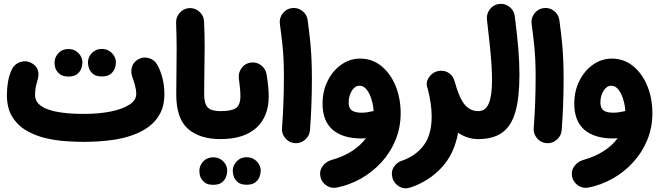

<svg xmlns="http://www.w3.org/2000/svg" viewBox="-20 -686 3505 1019"><path d="M16.6 -182.1Q16.6 -216.3 22.5 -252.2Q28.3 -288.1 43.9 -319.3Q57.6 -346.7 87.4 -356.7Q117.2 -366.7 144.5 -353Q200.7 -324.7 177.2 -252.9Q172.4 -239.3 169.2 -219.2Q166 -199.2 166 -182.1Q166 -130.9 232.2 -106.2Q298.3 -81.5 424.8 -81.5Q505.4 -81.5 568.1 -94.2Q630.9 -106.9 667 -130.6Q703.1 -154.3 703.1 -187Q703.1 -209 696 -234.6Q689 -260.3 685.1 -269.5Q672.4 -299.8 679.4 -327.6Q686.5 -355.5 712.9 -370.6Q739.3 -386.2 769 -377.9Q798.8 -369.6 814 -343.3Q832.5 -311 842.5 -270.3Q852.5 -229.5 852.5 -187Q852.5 -126.5 829.8 -83.7Q807.1 -41 769 -13.2Q731 14.6 684.3 31Q637.7 47.4 589.6 54.9Q541.5 62.5 498.3 64.7Q455.1 66.9 424.8 66.9Q384.8 66.9 331.5 63.5Q278.3 60.1 223.4 47.4Q168.5 34.7 121.6 7.8Q74.7 -19 45.7 -65.2Q16.6 -111.3 16.6 -182.1ZM446.8 -354.5Q446.8 -382.3 467.5 -404.3Q488.3 -426.3 519.5 -426.3Q542.5 -426.3 558.3 -416.5Q574.2 -406.7 583.5 -392.6Q595.2 -374 595.2 -354.5Q595.2 -339.8 588.9 -322.5Q582.5 -305.2 566.4 -292.7Q550.3 -280.3 520.5 -280.3Q490.2 -280.3 474.6 -293Q459 -305.7 452.6 -322.3Q446.8 -338.4 446.8 -354.5ZM269.5 -354Q269.5 -381.8 290 -403.8Q310.5 -425.8 342.3 -425.8Q365.2 -425.8 381.1 -416Q397 -406.2 406.2 -392.1Q417.5 -374 417.5 -354Q417.5 -339.4 411.1 -322Q404.8 -304.7 388.7 -292.2Q372.6 -279.8 343.3 -279.8Q313 -279.8 297.4 -292.5Q281.7 -305.2 274.9 -321.8Q272 -330.1 270.8 -338.4Q269.5 -346.7 269.5 -354Z M915.5 -184.1Q915.5 -249 916.5 -307.9Q917.5 -366.7 917.5 -428.7Q917.5 -490.7 914.6 -565.4Q913.6 -596.2 934.6 -618.9Q955.6 -641.6 985.8 -643.1Q1016.1 -644 1039.1 -623Q1062 -602.1 1063 -571.3Q1066.4 -498 1066.2 -435.3Q1065.9 -372.6 1064.7 -312.5Q1063.5 -252.4 1063.5 -186Q1063.5 -135.7 1082.3 -116Q1101.1 -96.2 1149.9 -96.2H1150.4Q1181.2 -96.2 1202.6 -74.5Q1224.1 -52.7 1224.1 -22Q1224.1 8.3 1202.6 30.3Q1181.2 52.2 1150.4 52.2H1149.9Q1040.5 52.2 978 -2Q915.5 -56.2 915.5 -184.1Z M1076.2 -22Q1076.2 -52.7 1098.1 -74.5Q1120.1 -96.2 1150.4 -96.2Q1209 -96.2 1232.4 -112.5Q1255.9 -128.9 1255.9 -175.8Q1255.9 -212.4 1247.6 -270.5Q1244.1 -300.8 1262.7 -325.4Q1281.2 -350.1 1311.5 -354Q1341.8 -357.9 1366 -339.4Q1390.1 -320.8 1395 -290.5Q1406.2 -222.7 1406.2 -174.8Q1406.2 -67.9 1340.6 -7.8Q1274.9 52.2 1150.4 52.2Q1120.1 52.2 1098.1 30.3Q1076.2 8.3 1076.2 -22ZM1215.3 220.2Q1215.3 192.4 1236.1 170.4Q1256.8 148.4 1288.1 148.4Q1311 148.4 1326.9 158.2Q1342.8 168 1352.1 182.1Q1363.8 200.7 1363.8 220.2Q1363.8 234.9 1357.4 252.2Q1351.1 269.5 1335 282Q1318.8 294.4 1289.1 294.4Q1258.8 294.4 1243.2 281.7Q1227.5 269 1221.2 252.4Q1215.3 236.3 1215.3 220.2ZM1038.1 220.7Q1038.1 192.9 1058.6 170.9Q1079.1 148.9 1110.8 148.9Q1133.8 148.9 1149.7 158.7Q1165.5 168.5 1174.8 182.6Q1186 200.7 1186 220.7Q1186 235.4 1179.7 252.7Q1173.3 270 1157.2 282.5Q1141.1 294.9 1111.8 294.9Q1081.5 294.9 1065.9 282.2Q1050.3 269.5 1043.5 252.9Q1040.5 244.6 1039.3 236.3Q1038.1 228 1038.1 220.7Z M1465.3 -559.6Q1461.4 -589.8 1480.2 -614.5Q1499 -639.2 1529.3 -643.1Q1559.6 -647 1584.2 -628.2Q1608.9 -609.4 1612.8 -579.1Q1621.6 -514.2 1626.5 -464.8Q1631.3 -415.5 1633.3 -369.4Q1635.3 -323.2 1635.3 -267.6Q1635.3 -196.8 1632.6 -125.7Q1629.9 -54.7 1625 5.4Q1622.6 35.6 1598.6 55.9Q1574.7 76.2 1544.4 73.7Q1513.7 71.3 1493.9 47.4Q1474.1 23.4 1476.6 -6.3Q1481.4 -66.9 1484.1 -137Q1486.8 -207 1486.8 -274.9Q1486.8 -325.2 1485.1 -365.2Q1483.4 -405.3 1478.8 -450.2Q1474.1 -495.1 1465.3 -559.6Z M1891.6 -375Q1955.1 -375 2003.4 -335.9Q2051.8 -296.9 2079.1 -231Q2106.4 -165 2106.4 -85Q2106.4 -8.8 2079.1 57.4Q2051.8 123.5 2004.2 175.5Q1956.5 227.5 1895.3 262Q1834 296.4 1766.6 309.6Q1736.8 315.4 1711.2 297.6Q1685.5 279.8 1680.2 250Q1674.3 219.7 1692.4 195.6Q1710.4 171.4 1739.3 163.1Q1802.2 145.5 1848.1 115.7Q1894 85.9 1921.9 47.9Q1909.7 48.8 1898.4 48.8Q1799.3 48.8 1745.6 2.7Q1691.9 -43.5 1691.9 -136.2Q1691.9 -202.6 1719 -256.8Q1746.1 -311 1791.5 -343Q1836.9 -375 1891.6 -375ZM1830.6 -142.6Q1830.6 -111.8 1847.4 -99.9Q1864.3 -87.9 1897 -87.9Q1915.5 -87.9 1932.1 -90.6Q1948.7 -93.3 1962.9 -96.7Q1960.9 -128.4 1951.4 -159.4Q1941.9 -190.4 1926 -210.7Q1910.2 -231 1888.2 -231Q1864.3 -231 1847.4 -204.6Q1830.6 -178.2 1830.6 -142.6Z M2248.5 -219.2Q2238.3 -248 2256.1 -274.9Q2273.9 -301.8 2303.7 -308.6Q2312 -310.5 2320.8 -310.5Q2347.7 -311 2367.4 -294.4Q2387.2 -277.8 2392.1 -255.9Q2392.6 -254.9 2393.1 -253.4Q2416.5 -167.5 2445.6 -131.8Q2474.6 -96.2 2518.1 -96.2H2518.6Q2549.3 -96.2 2570.8 -74.5Q2592.3 -52.7 2592.3 -22Q2592.3 8.3 2570.8 30.3Q2549.3 52.2 2518.6 52.2H2518.1Q2488.8 52.2 2461.9 43.5Q2435.1 34.7 2411.1 18.6Q2391.1 131.3 2323 204.1Q2254.9 276.9 2158.2 309.1Q2125 319.8 2098.4 303.7Q2071.8 287.6 2063.5 260.7Q2053.7 226.1 2069.8 200.9Q2085.9 175.8 2110.4 168Q2185.5 142.6 2228.3 85.9Q2271 29.3 2271 -68.4Q2271 -132.8 2250.5 -213.4Q2249.5 -216.3 2248.5 -219.2Z M2444.3 -22Q2444.3 -52.7 2466.3 -74.5Q2488.3 -96.2 2518.6 -96.2Q2556.6 -96.2 2574 -136.5Q2591.3 -176.8 2591.3 -262.2Q2591.3 -295.4 2588.9 -336.4Q2586.4 -377.4 2580.6 -436.3Q2574.7 -495.1 2564.5 -581.5Q2561 -611.8 2579.6 -636.5Q2598.1 -661.1 2628.4 -665Q2658.7 -668.9 2683.3 -650.1Q2708 -631.3 2711.9 -601.1Q2725.1 -498.5 2731 -426.5Q2736.8 -354.5 2736.8 -289.1Q2736.8 -167 2715.1 -91.8Q2693.4 -16.6 2645.3 17.8Q2597.2 52.2 2518.6 52.2Q2488.3 52.2 2466.3 30.3Q2444.3 8.3 2444.3 -22Z M2801.3 -559.6Q2797.4 -589.8 2816.2 -614.5Q2835 -639.2 2865.2 -643.1Q2895.5 -647 2920.2 -628.2Q2944.8 -609.4 2948.7 -579.1Q2957.5 -514.2 2962.4 -464.8Q2967.3 -415.5 2969.2 -369.4Q2971.2 -323.2 2971.2 -267.6Q2971.2 -196.8 2968.5 -125.7Q2965.8 -54.7 2960.9 5.4Q2958.5 35.6 2934.6 55.9Q2910.6 76.2 2880.4 73.7Q2849.6 71.3 2829.8 47.4Q2810.1 23.4 2812.5 -6.3Q2817.4 -66.9 2820.1 -137Q2822.8 -207 2822.8 -274.9Q2822.8 -325.2 2821 -365.2Q2819.3 -405.3 2814.7 -450.2Q2810.1 -495.1 2801.3 -559.6Z M3227.5 -375Q3291 -375 3339.4 -335.9Q3387.7 -296.9 3415 -231Q3442.4 -165 3442.4 -85Q3442.4 -8.8 3415 57.4Q3387.7 123.5 3340.1 175.5Q3292.5 227.5 3231.2 262Q3169.9 296.4 3102.5 309.6Q3072.8 315.4 3047.1 297.6Q3021.5 279.8 3016.1 250Q3010.3 219.7 3028.3 195.6Q3046.4 171.4 3075.2 163.1Q3138.2 145.5 3184.1 115.7Q3230 85.9 3257.8 47.9Q3245.6 48.8 3234.4 48.8Q3135.3 48.8 3081.5 2.7Q3027.8 -43.5 3027.8 -136.2Q3027.8 -202.6 3054.9 -256.8Q3082 -311 3127.4 -343Q3172.9 -375 3227.5 -375ZM3166.5 -142.6Q3166.5 -111.8 3183.3 -99.9Q3200.2 -87.9 3232.9 -87.9Q3251.5 -87.9 3268.1 -90.6Q3284.7 -93.3 3298.8 -96.7Q3296.9 -128.4 3287.4 -159.4Q3277.8 -190.4 3262 -210.7Q3246.1 -231 3224.1 -231Q3200.2 -231 3183.3 -204.6Q3166.5 -178.2 3166.5 -142.6Z"/></svg>

Font: Mikhak-DS1-FD ExtraBold
Style: Regular
Weight: 800
Designer: Amin Abedi
Version: Version 3.2